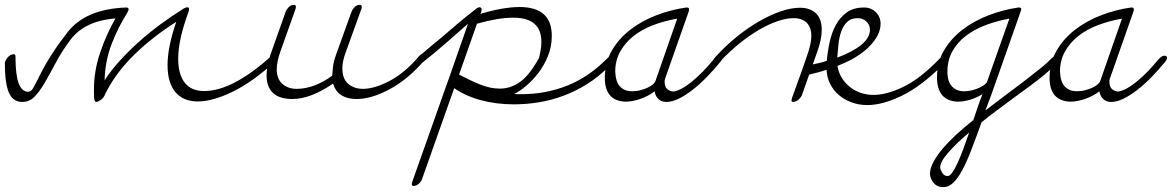

<svg xmlns="http://www.w3.org/2000/svg" viewBox="-44 -400 4840 793"><path d="M-24 -140Q-24 -144 -21 -150Q-18 -156 -13 -162Q-8 -168 -1.5 -172Q5 -176 13 -176Q20 -176 20 -166Q20 -91 33 -56Q46 -21 73 -21Q84 -21 92.5 -35.5Q101 -50 121 -90Q161 -172 235 -267Q310 -363 477 -369Q487 -369 487 -362Q487 -356 481 -346Q444 -288 417 -218Q390 -148 388 -68Q413 -107 448 -146Q483 -185 525.5 -223.5Q568 -262 616 -297.5Q664 -333 715 -365Q725 -370 730 -370Q737 -370 737 -361Q737 -360 735 -352Q692 -236 692 -158Q692 -93 719 -58.5Q746 -24 799 -24Q859 -24 929 -61Q999 -98 1078 -170Q1090 -182 1097 -182Q1107 -182 1107 -171Q1107 -160 1093 -147Q1002 -63 918.5 -22Q835 19 773 19Q713 19 680.5 -19.5Q648 -58 648 -132Q648 -205 684 -310Q575 -240 500.5 -164Q426 -88 387 -4Q382 6 371 13.5Q360 21 353 21Q349 21 347 15.5Q345 10 344.5 1.5Q344 -7 344 -15.5Q344 -24 344 -30Q344 -107 369.5 -182.5Q395 -258 433 -324Q307 -314 248 -237Q212 -189 187.5 -143Q163 -97 142 -60.5Q121 -24 99.5 -1.5Q78 21 48 21Q9 21 -7.5 -18Q-24 -57 -24 -140Z M1685 -166Q1698 -181 1709 -181Q1720 -181 1720 -171Q1720 -165 1710 -152Q1640 -71 1564.5 -31Q1489 9 1429 9Q1390 9 1365 -7.5Q1340 -24 1332 -55Q1287 -24 1244.5 -7.5Q1202 9 1162 9Q1141 9 1121.5 4Q1102 -1 1088 -12Q1074 -23 1065.5 -42Q1057 -61 1057 -88Q1057 -106 1060.5 -127.5Q1064 -149 1073 -174L1136 -352Q1140 -362 1149 -371Q1158 -380 1170 -380Q1178 -380 1178 -372Q1178 -367 1177 -364L1114 -187Q1099 -145 1099 -114Q1099 -74 1122.5 -53.5Q1146 -33 1181 -33Q1252 -33 1328 -87Q1329 -104 1331.5 -125.5Q1334 -147 1344 -174L1408 -352Q1412 -362 1421 -371Q1430 -380 1442 -380Q1450 -380 1450 -372Q1450 -367 1449 -364L1385 -187Q1370 -148 1370 -118Q1370 -74 1394.5 -53.5Q1419 -33 1455 -33Q1503 -33 1565.5 -66Q1628 -99 1685 -166Z M1694 -136Q1680 -125 1674 -125Q1670 -125 1667.5 -129Q1665 -133 1665 -137Q1665 -144 1676.5 -156Q1688 -168 1704.5 -182.5Q1721 -197 1740.5 -213Q1760 -229 1777 -243Q1814 -275 1849 -304.5Q1884 -334 1919 -361Q1929 -370 1937 -370Q1942 -370 1945 -364Q1945 -362 1945 -359.5Q1945 -357 1944 -352L1940 -343Q1988 -357 2028.5 -364Q2069 -371 2102 -371Q2235 -371 2235 -252Q2235 -207 2219 -168Q2203 -129 2179 -98Q2155 -67 2128 -44.5Q2101 -22 2080 -12Q2088 -11 2095 -11Q2102 -11 2110 -11Q2210 -11 2299 -46.5Q2388 -82 2461 -156Q2476 -171 2484 -171Q2495 -171 2495 -160Q2495 -153 2489 -146Q2483 -139 2469 -124Q2429 -83 2382 -53.5Q2335 -24 2284.5 -5Q2234 14 2181.5 22.5Q2129 31 2079 31Q2005 31 1941 13.5Q1877 -4 1832 -36L1699 340Q1695 351 1685 359.5Q1675 368 1664 368Q1657 368 1657 360Q1657 356 1658 353L1807 -68Q1807 -69 1808 -70L1889 -302Q1842 -261 1796.5 -221Q1751 -181 1694 -136ZM1926 -302 1852 -92Q1897 -68 1939 -51Q1981 -34 2021 -34Q2064 -34 2103 -61Q2142 -88 2182 -160Q2187 -179 2189.5 -196Q2192 -213 2192 -227Q2192 -327 2076 -327Q2014 -327 1926 -302Z M2903 -154Q2917 -170 2928 -170Q2939 -170 2939 -161Q2939 -153 2930 -143Q2903 -110 2874 -80.5Q2845 -51 2816 -28.5Q2787 -6 2759.5 7.5Q2732 21 2708 21Q2688 21 2675 8.5Q2662 -4 2660 -23Q2634 -3 2600.5 8.5Q2567 20 2539 20Q2454 16 2454 -78Q2454 -141 2483 -191Q2512 -241 2559.5 -277.5Q2607 -314 2667 -337Q2727 -360 2790 -369H2794Q2802 -369 2802 -361Q2802 -357 2801 -354L2704 -78Q2701 -70 2701 -64Q2701 -40 2713 -31Q2725 -22 2738 -22Q2770 -27 2814.5 -63.5Q2859 -100 2903 -154ZM2662 -63Q2662 -64 2663 -65L2753 -323Q2701 -314 2654.5 -296.5Q2608 -279 2573 -251.5Q2538 -224 2517.5 -187Q2497 -150 2497 -104Q2499 -60 2518 -41.5Q2537 -23 2566 -23Q2585 -23 2601.5 -27.5Q2618 -32 2631 -38Q2644 -44 2652 -51Q2660 -58 2662 -63Z M2935 -151Q2921 -136 2912 -136Q2907 -136 2904 -139.5Q2901 -143 2901 -147Q2901 -155 2913 -167Q2956 -214 3002.5 -251Q3049 -288 3095 -314Q3141 -340 3183 -354Q3225 -368 3260 -368Q3302 -368 3326 -345Q3350 -322 3350 -277Q3350 -238 3331 -185L3313 -134Q3328 -137 3343 -140.5Q3358 -144 3371 -149Q3374 -186 3382.5 -225.5Q3391 -265 3408 -296.5Q3425 -328 3453 -348.5Q3481 -369 3525 -369Q3554 -369 3573.5 -349.5Q3593 -330 3593 -302Q3593 -255 3546 -207.5Q3499 -160 3415 -128Q3419 -101 3432.5 -79Q3446 -57 3466 -41Q3486 -25 3511 -16.5Q3536 -8 3564 -8Q3618 -8 3687.5 -41.5Q3757 -75 3836 -157Q3849 -170 3858 -170Q3869 -170 3869 -159Q3869 -151 3856 -138Q3762 -44 3681.5 -5Q3601 34 3539 34Q3503 34 3472.5 22.5Q3442 11 3419.5 -8.5Q3397 -28 3384 -55Q3371 -82 3370 -112Q3350 -105 3332.5 -100.5Q3315 -96 3298 -92L3268 -7Q3263 4 3253 12.5Q3243 21 3231 21Q3225 21 3225 15Q3225 13 3227 5L3266 -103L3290 -172Q3307 -220 3307 -252Q3307 -287 3288 -306Q3269 -325 3233 -325Q3204 -325 3167.5 -312.5Q3131 -300 3092 -277.5Q3053 -255 3012.5 -222.5Q2972 -190 2935 -151ZM3414 -162Q3478 -186 3513.5 -215Q3549 -244 3549 -277Q3549 -298 3534 -311.5Q3519 -325 3499 -325Q3471 -325 3455 -309.5Q3439 -294 3430.5 -270Q3422 -246 3419 -217.5Q3416 -189 3414 -162Z M4295 -155Q4311 -171 4319 -171Q4330 -171 4330 -160Q4330 -149 4313.5 -131.5Q4297 -114 4270.5 -92Q4244 -70 4210 -45Q4176 -20 4140.5 6Q4105 32 4071 57.5Q4037 83 4010 105Q3987 169 3968 218.5Q3949 268 3930.5 302.5Q3912 337 3893 355Q3874 373 3852 373Q3826 373 3811.5 354.5Q3797 336 3797 318Q3797 296 3811 269.5Q3825 243 3849 214.5Q3873 186 3905.5 156Q3938 126 3976 96Q3985 70 3994 43Q4003 16 4014 -11Q3985 6 3959 13Q3933 20 3911 20Q3826 16 3826 -81Q3826 -143 3855 -192Q3884 -241 3931.5 -277.5Q3979 -314 4039.5 -337Q4100 -360 4162 -369H4166Q4174 -369 4174 -362Q4174 -360 4172 -354L4076 -81Q4062 -40 4049.5 -6.5Q4037 27 4026 56Q4066 25 4108.5 -6.5Q4151 -38 4187.5 -66Q4224 -94 4252.5 -117Q4281 -140 4295 -155ZM3959 147Q3908 190 3873.5 229Q3839 268 3839 292Q3839 299 3847 313Q3855 327 3870 327Q3879 327 3889.5 312Q3900 297 3911.5 272Q3923 247 3935 214.5Q3947 182 3959 147ZM4032 -60Q4034 -66 4034 -66L4040 -83L4125 -323Q4074 -314 4027.5 -296.5Q3981 -279 3945.5 -252Q3910 -225 3889.5 -188Q3869 -151 3869 -104Q3869 -63 3888 -43Q3907 -23 3937 -23Q3955 -23 3970.5 -27Q3986 -31 3998.5 -36.5Q4011 -42 4020 -48.5Q4029 -55 4032 -60Z M4740 -154Q4754 -170 4765 -170Q4776 -170 4776 -161Q4776 -153 4767 -143Q4740 -110 4711 -80.5Q4682 -51 4653 -28.5Q4624 -6 4596.5 7.5Q4569 21 4545 21Q4525 21 4512 8.5Q4499 -4 4497 -23Q4471 -3 4437.5 8.5Q4404 20 4376 20Q4291 16 4291 -78Q4291 -141 4320 -191Q4349 -241 4396.5 -277.5Q4444 -314 4504 -337Q4564 -360 4627 -369H4631Q4639 -369 4639 -361Q4639 -357 4638 -354L4541 -78Q4538 -70 4538 -64Q4538 -40 4550 -31Q4562 -22 4575 -22Q4607 -27 4651.5 -63.5Q4696 -100 4740 -154ZM4499 -63Q4499 -64 4500 -65L4590 -323Q4538 -314 4491.5 -296.5Q4445 -279 4410 -251.5Q4375 -224 4354.5 -187Q4334 -150 4334 -104Q4336 -60 4355 -41.5Q4374 -23 4403 -23Q4422 -23 4438.5 -27.5Q4455 -32 4468 -38Q4481 -44 4489 -51Q4497 -58 4499 -63Z"/></svg>

Font: Discipuli Britannica
Style: Regular
Weight: 400
Designer: Peter Wiegel
Foundry: Peter Wiegel
Version: Version 0.001 2009